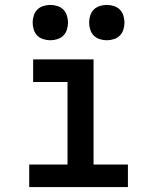

<svg xmlns="http://www.w3.org/2000/svg" viewBox="-20 -762 640 782"><path d="M99 0V-92H255V-428H115V-520H361V-92H501V0ZM415 -598Q401 -598 386.5 -602.5Q372 -607 362 -617Q352 -627 347.5 -641.5Q343 -656 343 -670Q343 -684 347.5 -698.5Q352 -713 362 -723Q372 -733 386.5 -737.5Q401 -742 415 -742Q429 -742 443.5 -737.5Q458 -733 468 -723Q478 -713 482.5 -698.5Q487 -684 487 -670Q487 -656 482.5 -641.5Q478 -627 468 -617Q458 -607 443.5 -602.5Q429 -598 415 -598ZM185 -598Q171 -598 156.5 -602.5Q142 -607 132 -617Q122 -627 117.5 -641.5Q113 -656 113 -670Q113 -684 117.5 -698.5Q122 -713 132 -723Q142 -733 156.5 -737.5Q171 -742 185 -742Q199 -742 213.5 -737.5Q228 -733 238 -723Q248 -713 252.5 -698.5Q257 -684 257 -670Q257 -656 252.5 -641.5Q248 -627 238 -617Q228 -607 213.5 -602.5Q199 -598 185 -598Z"/></svg>

Font: Iosevka Semibold Extended
Style: Regular
Weight: 600
Width: 7
Monospace: yes
Designer: Belleve Invis
Foundry: Belleve Invis
Version: Version 32.5.0; ttfautohint (v1.8.4)